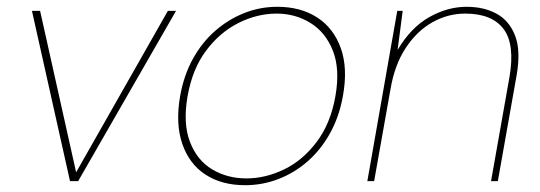

<svg xmlns="http://www.w3.org/2000/svg" viewBox="-20 -533 1590 565"><path d="M186 0 74 -501H98L204 -26L474 -501H498L210 0Z M701 12Q633 12 585 -19Q537 -50 516.5 -109.5Q496 -169 510 -250Q521 -312 548 -360.5Q575 -409 613.5 -442.5Q652 -476 698.5 -494.5Q745 -513 796 -513Q865 -513 913.5 -481.5Q962 -450 983 -391Q1004 -332 989 -250Q978 -189 951 -140.5Q924 -92 885 -58Q846 -24 799 -6Q752 12 701 12ZM705 -8Q761 -8 816 -34.5Q871 -61 912 -115.5Q953 -170 967 -250Q981 -330 959.5 -384Q938 -438 893.5 -465.5Q849 -493 794 -493Q737 -493 682 -465.5Q627 -438 586.5 -384Q546 -330 532 -250Q518 -170 539 -115.5Q560 -61 604.5 -34.5Q649 -8 705 -8Z M1061 0 1149 -501H1165L1150 -386Q1189 -452 1243 -482.5Q1297 -513 1353 -513Q1404 -513 1441.5 -492.5Q1479 -472 1496 -427.5Q1513 -383 1500 -310L1445 0H1425L1479 -305Q1496 -402 1462 -447.5Q1428 -493 1349 -493Q1298 -493 1252.5 -467.5Q1207 -442 1174 -392Q1141 -342 1129 -270L1081 0Z"/></svg>

Font: DM Sans 18pt Thin
Style: Italic
Weight: 250
Italic angle: -10°
Designer: Colophon Foundry, Jonny Pinhorn
Foundry: Colophon Foundry
Version: Version 4.004;gftools[0.9.30]